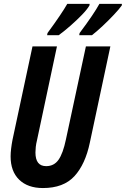

<svg xmlns="http://www.w3.org/2000/svg" viewBox="-20 -951 643 981"><path d="M199.2 9.8Q122.1 9.8 78.1 -32.7Q34.2 -75.2 34.2 -151.9Q34.2 -169.9 36.9 -192.1Q39.6 -214.4 43.9 -236.8L146 -713.9H271L168.9 -233.9Q164.6 -216.8 162.8 -200.7Q161.1 -184.6 161.1 -171.9Q161.1 -102.1 215.8 -102.1Q255.9 -102.1 278.8 -134.3Q301.8 -166.5 316.9 -238.8L418.9 -713.9H543.9L439 -222.2Q416 -111.8 360.4 -51Q304.7 9.8 199.2 9.8ZM384.8 -771 386.7 -782.2Q423.8 -831.5 449.5 -869.6Q475.1 -907.7 487.8 -931.2H603L602.1 -922.9Q588.4 -903.8 561.8 -875.5Q535.2 -847.2 504.9 -818.8Q474.6 -790.5 449.7 -771ZM220.7 -771 222.7 -782.2Q259.8 -832.5 285.4 -870.6Q311 -908.7 323.7 -931.2H438L437 -922.9Q425.3 -902.8 398.7 -875.2Q372.1 -847.7 340.3 -819.8Q308.6 -792 279.8 -771Z"/></svg>

Font: Open Sans Condensed
Style: Bold Italic
Weight: 700
Width: 3
Italic angle: -12°
Designer: Monotype Design Team
Foundry: Monotype Imaging Inc.
Version: Version 3.003; ttfautohint (v1.8.4)